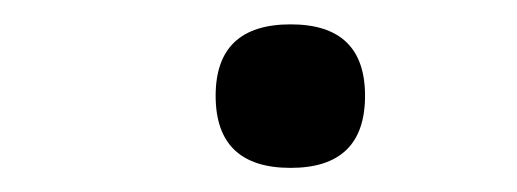

<svg xmlns="http://www.w3.org/2000/svg" viewBox="-20 -385 431 160"><path d="M222.2 -245.1Q159.7 -245.1 159.7 -305.2Q159.7 -364.7 222.2 -364.7Q284.2 -364.7 284.2 -305.2Q284.2 -245.1 222.2 -245.1Z"/></svg>

Font: Caudex
Style: Bold
Weight: 700
Version: Version 1.01